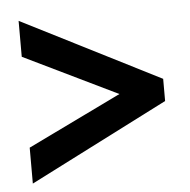

<svg xmlns="http://www.w3.org/2000/svg" viewBox="-41 -713 536 543"><g transform="rotate(-5 227.0 -441.0)"><path d="M31 -210V-312L297 -441L31 -570V-672L424 -473V-410Z"/></g></svg>

Font: Noto Sans Kannada UI ExtraCondensed SemiBold
Style: Regular
Weight: 600
Width: 2
Designer: Jelle Bosma - Monotype Design Team
Foundry: Monotype Imaging Inc.
Version: Version 2.005; ttfautohint (v1.8.4.7-5d5b)